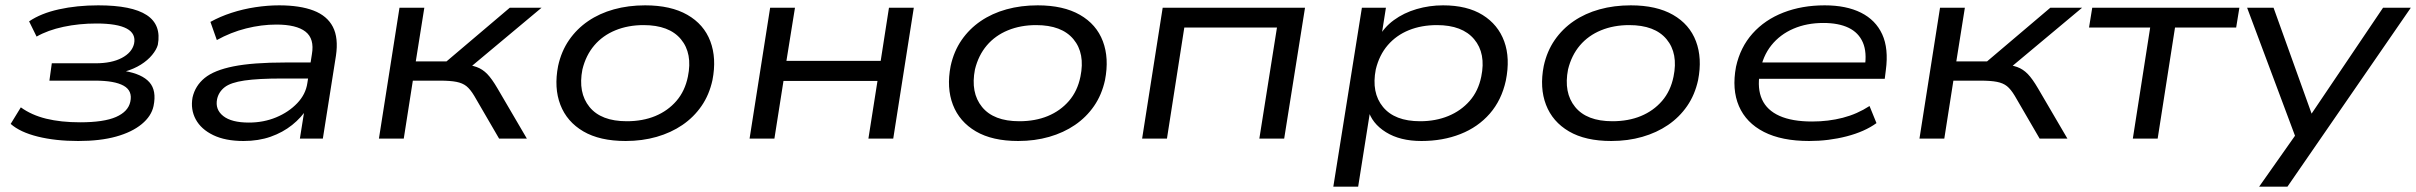

<svg xmlns="http://www.w3.org/2000/svg" viewBox="-20 -519 9048 719"><path d="M273 9Q188 9 121.5 -7.5Q55 -24 20 -55L58 -117Q98 -88 153 -74.5Q208 -61 280 -61Q369 -61 414.5 -81Q460 -101 468 -138Q477 -179 443 -198Q409 -217 336 -217H165L174 -282H338Q398 -282 436 -302Q474 -322 482 -355Q490 -393 454.5 -412Q419 -431 341 -431Q276 -431 217.5 -418.5Q159 -406 117 -382L89 -439Q133 -469 200.5 -484Q268 -499 348 -499Q474 -499 529.5 -462.5Q585 -426 571 -351Q566 -333 549.5 -313Q533 -293 507.5 -277Q482 -261 448 -251L447 -253Q512 -242 539.5 -211Q567 -180 555 -122Q547 -84 510.5 -54Q474 -24 414.5 -7.5Q355 9 273 9Z M892 9Q824 9 778.5 -13Q733 -35 713 -72Q693 -109 701 -154Q711 -198 746.5 -227Q782 -256 854.5 -270.5Q927 -285 1049 -285H1161L1152 -225H1037Q947 -225 895.5 -217.5Q844 -210 821.5 -192.5Q799 -175 793 -148Q785 -109 816 -84.5Q847 -60 912 -60Q967 -60 1014 -79.5Q1061 -99 1093 -132.5Q1125 -166 1131 -208L1148 -316Q1158 -374 1124 -400.5Q1090 -427 1015 -427Q959 -427 901.5 -412.5Q844 -398 792 -369L768 -437Q804 -457 847 -471Q890 -485 936 -492Q982 -499 1025 -499Q1103 -499 1154 -479.5Q1205 -460 1226.5 -418.5Q1248 -377 1238 -310L1189 0H1103L1121 -113L1131 -114Q1109 -79 1074 -51Q1039 -23 993.5 -7Q948 9 892 9Z M1399 0 1476 -490H1569L1537 -289H1652L1889 -490H2008L1722 -251L1707 -279Q1743 -276 1765 -268Q1787 -260 1804.5 -242Q1822 -224 1843 -188L1953 0H1849L1756 -160Q1741 -185 1726.5 -196.5Q1712 -208 1689 -212.5Q1666 -217 1627 -217H1526L1492 0Z M2323 9Q2226 9 2164.5 -27Q2103 -63 2078.5 -126.5Q2054 -190 2070 -272Q2082 -327 2111 -369Q2140 -411 2182.5 -440Q2225 -469 2279 -484Q2333 -499 2396 -499Q2492 -499 2554 -463.5Q2616 -428 2640 -364.5Q2664 -301 2648 -219Q2636 -164 2607 -122Q2578 -80 2535.5 -51Q2493 -22 2439 -6.5Q2385 9 2323 9ZM2327 -65Q2387 -65 2434 -84.5Q2481 -104 2513 -141Q2545 -178 2556 -232Q2574 -319 2530 -372Q2486 -425 2390 -425Q2332 -425 2284.5 -405.5Q2237 -386 2205.5 -349Q2174 -312 2161 -259Q2144 -172 2187.5 -118.5Q2231 -65 2327 -65Z M2787 0 2864 -490H2957L2925 -291H3278L3309 -490H3402L3325 0H3232L3266 -216H2914L2880 0Z M3793 9Q3696 9 3634.5 -27Q3573 -63 3548.5 -126.5Q3524 -190 3540 -272Q3552 -327 3581 -369Q3610 -411 3652.5 -440Q3695 -469 3749 -484Q3803 -499 3866 -499Q3962 -499 4024 -463.5Q4086 -428 4110 -364.5Q4134 -301 4118 -219Q4106 -164 4077 -122Q4048 -80 4005.5 -51Q3963 -22 3909 -6.5Q3855 9 3793 9ZM3797 -65Q3857 -65 3904 -84.5Q3951 -104 3983 -141Q4015 -178 4026 -232Q4044 -319 4000 -372Q3956 -425 3860 -425Q3802 -425 3754.5 -405.5Q3707 -386 3675.5 -349Q3644 -312 3631 -259Q3614 -172 3657.5 -118.5Q3701 -65 3797 -65Z M4257 0 4334 -490H4867L4789 0H4696L4762 -416H4415L4350 0Z M4973 180 5080 -490H5170L5152 -376H5141Q5162 -416 5199.5 -443.5Q5237 -471 5285 -485Q5333 -499 5384 -499Q5474 -499 5532 -463Q5590 -427 5613 -364Q5636 -301 5619 -217Q5603 -144 5559 -93.5Q5515 -43 5449 -17Q5383 9 5303 9Q5223 9 5170 -24Q5117 -57 5103 -109L5112 -110L5066 180ZM5298 -65Q5356 -65 5403.5 -84.5Q5451 -104 5483.5 -141Q5516 -178 5527 -232Q5545 -319 5500.5 -372Q5456 -425 5361 -425Q5303 -425 5256 -406Q5209 -387 5177 -350Q5145 -313 5132 -259Q5115 -172 5159 -118.5Q5203 -65 5298 -65Z M6014 9Q5917 9 5855.5 -27Q5794 -63 5769.5 -126.5Q5745 -190 5761 -272Q5773 -327 5802 -369Q5831 -411 5873.5 -440Q5916 -469 5970 -484Q6024 -499 6087 -499Q6183 -499 6245 -463.5Q6307 -428 6331 -364.5Q6355 -301 6339 -219Q6327 -164 6298 -122Q6269 -80 6226.5 -51Q6184 -22 6130 -6.5Q6076 9 6014 9ZM6018 -65Q6078 -65 6125 -84.5Q6172 -104 6204 -141Q6236 -178 6247 -232Q6265 -319 6221 -372Q6177 -425 6081 -425Q6023 -425 5975.5 -405.5Q5928 -386 5896.5 -349Q5865 -312 5852 -259Q5835 -172 5878.5 -118.5Q5922 -65 6018 -65Z M6755 9Q6652 9 6585.5 -25Q6519 -59 6492 -121.5Q6465 -184 6481 -269Q6497 -342 6543 -393.5Q6589 -445 6658.5 -472Q6728 -499 6813 -499Q6894 -499 6949 -471.5Q7004 -444 7028.5 -390.5Q7053 -337 7042 -256L7038 -224H6544L6553 -285H6988L6963 -267Q6972 -323 6956 -360Q6940 -397 6902.5 -415Q6865 -433 6808 -433Q6746 -433 6696 -411.5Q6646 -390 6613.5 -349.5Q6581 -309 6571 -251L6570 -246Q6560 -187 6578.5 -146.5Q6597 -106 6644 -85Q6691 -64 6766 -64Q6827 -64 6881 -78Q6935 -92 6981 -122L7007 -58Q6963 -26 6895.5 -8.5Q6828 9 6755 9Z M7168 0 7245 -490H7338L7306 -289H7421L7658 -490H7777L7491 -251L7476 -279Q7512 -276 7534 -268Q7556 -260 7573.5 -242Q7591 -224 7612 -188L7722 0H7618L7525 -160Q7510 -185 7495.5 -196.5Q7481 -208 7458 -212.5Q7435 -217 7396 -217H7295L7261 0Z M7967 0 8032 -416H7803L7815 -490H8366L8354 -416H8125L8060 0Z M8440 180 8583 -23 8588 26 8395 -490H8494L8642 -78H8626L8904 -490H9008L8546 180Z"/></svg>

Font: Nunito Sans 10pt Expanded
Style: Italic
Weight: 400
Width: 7
Italic angle: -9°
Designer: Vernon Adams
Foundry: Vernon Adams
Version: Version 3.101;gftools[0.9.27]